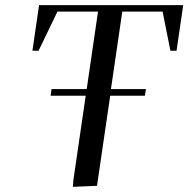

<svg xmlns="http://www.w3.org/2000/svg" viewBox="-20 -722 732 746"><path d="M106 -524.9 131.8 -702.1H691.9L666 -524.9H642.1L611.8 -676.8H455.1L411.1 -376H546.9L543 -350.1H408.2L356.9 0L263.2 3.9L265.1 -22L313 -350.1H176.8L180.2 -376H316.9L360.8 -676.8H203.1L129.9 -524.9Z"/></svg>

Font: Dihjauti
Style: Bold Italic
Weight: 700
Italic angle: -9°
Designer: T. Christopher White
Version: Version 3.0.0